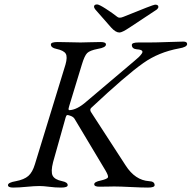

<svg xmlns="http://www.w3.org/2000/svg" viewBox="-20 -843 866 868"><path d="M681 -822Q696 -822 696 -812Q696 -806 689 -800L565 -718Q532 -696 520 -696Q503 -696 483 -718L411 -800Q405 -808 405 -812Q405 -823 419 -823Q428 -823 459 -803Q490 -783 510 -767Q519 -759 538 -767Q673 -822 681 -822ZM649 5Q621 5 571 2.5Q521 0 496 0Q487 0 469.5 0.5Q452 1 429 1Q406 1 406 -10Q406 -21 436 -27Q465 -34 468 -41Q471 -48 457 -72L317 -306Q312 -314 301 -318.5Q290 -323 284 -323Q279 -323 274 -302L220 -110Q209 -67 218 -49Q227 -31 261 -24Q286 -19 286 -6Q286 5 256 5Q230 5 203 1.5Q176 -2 159 -2Q136 -2 100.5 1.5Q65 5 40 5Q16 5 16 -6Q16 -18 52 -24Q89 -31 108 -47.5Q127 -64 138 -101L276 -551Q286 -586 277 -600.5Q268 -615 235 -622Q210 -627 210 -642Q210 -653 241 -653Q267 -653 296 -652Q325 -651 344 -651Q360 -651 384 -652Q408 -653 435 -653Q459 -653 459 -642Q459 -628 422 -622Q386 -615 374 -603Q362 -591 350 -551L293 -364Q291 -358 290 -352.5Q289 -347 292 -345Q327 -345 372 -385L587 -567Q600 -578 607 -584.5Q614 -591 620.5 -600Q627 -609 621.5 -614Q616 -619 599 -620Q576 -622 576 -640Q576 -651 607 -651H657Q686 -651 739.5 -653Q793 -655 809 -655Q826 -655 826 -644Q826 -630 789 -624Q697 -607 628 -558Q551 -504 392 -355Q385 -348 391 -337L548 -95Q591 -28 654 -24Q679 -23 679 -6Q679 5 649 5Z"/></svg>

Font: EB Garamond 12
Style: Italic
Weight: 400
Italic angle: -17°
Version: Version 0.016; ttfautohint (v1.8.4)